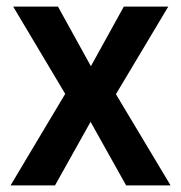

<svg xmlns="http://www.w3.org/2000/svg" viewBox="-20 -563 550 583"><path d="M178 -278 20 -543H156L256 -362L356 -543H491L332 -277L498 0H363L255 -193L147 0H12Z"/></svg>

Font: Noto Sans Khmer UI SemiCondensed SemiBold
Style: Regular
Weight: 600
Width: 4
Designer: Danh Hong and the Monotype Design Team
Foundry: Monotype Imaging Inc.
Version: Version 2.002; ttfautohint (v1.8.4.7-5d5b)